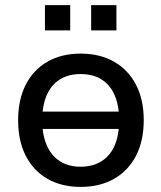

<svg xmlns="http://www.w3.org/2000/svg" viewBox="-20 -723 632 752"><path d="M296 9Q221 9 166 -22.5Q111 -54 81 -112.5Q51 -171 51 -252Q51 -333 81 -391.5Q111 -450 166 -481.5Q221 -513 296 -513Q371 -513 426.5 -481.5Q482 -450 512.5 -391.5Q543 -333 543 -252Q543 -171 512.5 -112.5Q482 -54 426.5 -22.5Q371 9 296 9ZM296 -433Q232 -433 193.5 -395.5Q155 -358 147 -286H445Q437 -358 398.5 -395.5Q360 -433 296 -433ZM296 -70Q360 -70 399 -108.5Q438 -147 445 -218H147Q155 -147 193.5 -108.5Q232 -70 296 -70ZM337 -604V-703H436V-604ZM156 -604V-703H255V-604Z"/></svg>

Font: Mulish SemiBold
Style: Regular
Weight: 600
Designer: Vernon Adams
Foundry: Vernon Adams
Version: Version 3.603; ttfautohint (v1.8.3)